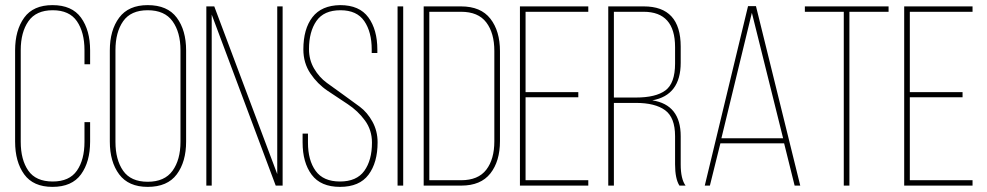

<svg xmlns="http://www.w3.org/2000/svg" viewBox="-20 -725 3857 750"><path d="M185 -705Q261 -705 296.5 -656Q332 -607 332 -528V-474H310V-529Q310 -599 280.5 -642Q251 -685 186 -685Q121 -685 91 -642Q61 -599 61 -529V-171Q61 -101 90.5 -58.5Q120 -16 186 -16Q251 -16 280.5 -58.5Q310 -101 310 -171V-248H332V-172Q332 -93 296.5 -44Q261 5 185 5Q110 5 74.5 -44Q39 -93 39 -172V-528Q39 -607 74.5 -656Q110 -705 185 -705Z M409 -172V-528Q409 -607 445.5 -656Q482 -705 557 -705Q634 -705 670.5 -656Q707 -607 707 -528V-172Q707 -93 670.5 -44Q634 5 557 5Q482 5 445.5 -44Q409 -93 409 -172ZM431 -529V-171Q431 -101 461 -58Q491 -15 557 -15Q623 -15 654 -58Q685 -101 685 -171V-529Q685 -599 654 -642Q623 -685 557 -685Q491 -685 461 -642Q431 -599 431 -529Z M807 -668V0H786V-700H817L1063 -45V-700H1084V0H1057Z M1309 -705Q1384 -705 1419 -657Q1454 -609 1454 -531V-518H1432V-532Q1432 -600 1403 -642.5Q1374 -685 1310 -685Q1245 -685 1216 -643Q1187 -601 1187 -533Q1187 -491 1207 -457Q1227 -423 1256.5 -401.5Q1286 -380 1321 -355Q1356 -330 1385.5 -308Q1415 -286 1435 -249.5Q1455 -213 1455 -169Q1455 -90 1419.5 -42.5Q1384 5 1308 5Q1233 5 1197.5 -42.5Q1162 -90 1162 -169V-203H1183V-168Q1183 -99 1213 -57.5Q1243 -16 1308 -16Q1373 -16 1403 -57.5Q1433 -99 1433 -168Q1433 -217 1405.5 -254.5Q1378 -292 1338.5 -318Q1299 -344 1259.5 -370.5Q1220 -397 1192.5 -438Q1165 -479 1165 -532Q1165 -612 1200.5 -658Q1236 -704 1309 -705Z M1533 -700H1555V0H1533Z M1635 -700H1781Q1858 -700 1895.5 -652Q1933 -604 1933 -525V-174Q1933 -95 1895.5 -47.5Q1858 0 1782 0H1635ZM1657 -21H1781Q1848 -21 1879.5 -62Q1911 -103 1911 -173V-526Q1911 -596 1879.5 -637.5Q1848 -679 1781 -679H1657Z M2033 -365H2239V-345H2033V-21H2278V0H2011V-700H2278V-679H2033Z M2356 -700H2495Q2639 -700 2639 -543V-480Q2639 -353 2528 -333Q2639 -316 2639 -193V-83Q2639 -26 2658 0H2634Q2617 -27 2617 -83V-193Q2617 -266 2578 -294.5Q2539 -323 2464 -323H2378V0H2356ZM2378 -344H2464Q2542 -344 2579.5 -372Q2617 -400 2617 -477V-541Q2617 -679 2494 -679H2378Z M3043 -165H2794L2753 0H2733L2902 -701H2933L3106 0H3084ZM2917 -675 2798 -185H3039Z M3298 0H3276V-679H3124V-700H3451V-679H3298Z M3534 -365H3740V-345H3534V-21H3779V0H3512V-700H3779V-679H3534Z"/></svg>

Font: Bebas Neue Light
Style: Regular
Weight: 300
Designer: Ryoichi Tsunekawa
Foundry: Ryoichi Tsunekawa
Version: Version 001.003; ttfautohint (v1.5.65-e2d9)